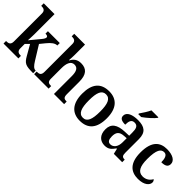

<svg xmlns="http://www.w3.org/2000/svg" viewBox="103 -1661 2565 2565"><g transform="rotate(45 1386.0 -378.0)"><path d="M16 0H297V-48H288C258 -48 220 -56 220 -114V-197L271 -247L354 -102C405 -13 436 0 563 0H576V-48H573C539 -48 512 -77 478 -132L355 -331L412 -401C460 -460 500 -490 543 -490V-536H319V-490C349 -490 366 -482 366 -465C366 -452 360 -434 331 -400L215 -260C216 -267 220 -341 220 -376V-760H16V-712H26C57 -712 95 -704 95 -648V-116C95 -56 58 -48 26 -48H16Z M594 0H868V-48H865C824 -48 796 -56 796 -114V-314C796 -404 820 -472 886 -472C947 -472 969 -423 969 -336V0H1161V-48H1158C1117 -48 1093 -57 1093 -119V-353C1093 -489 1040 -548 936 -548C863 -548 822 -511 797 -462H791C792 -476 796 -523 796 -564V-760H592V-712H602C632 -712 671 -704 671 -648V-118C671 -57 639 -48 600 -48H594Z M1464 10C1618 10 1699 -82 1699 -270C1699 -457 1611 -548 1467 -548C1312 -548 1232 -457 1232 -270C1232 -82 1320 10 1464 10ZM1466 -48C1388 -48 1359 -124 1359 -270C1359 -415 1387 -489 1465 -489C1543 -489 1572 -415 1572 -270C1572 -124 1544 -48 1466 -48Z M1956 -619V-606H2011C2067 -644 2153 -721 2176 -756V-766H2045C2025 -721 1985 -660 1956 -619ZM1933 10C2006 10 2034 -22 2074 -77H2082L2100 0H2258V-48H2255C2213 -48 2198 -64 2198 -119V-376C2198 -502 2135 -548 2011 -548C1908 -548 1827 -517 1827 -448C1827 -402 1862 -383 1932 -383C1932 -450 1947 -492 2002 -492C2061 -492 2074 -447 2074 -374V-316L1997 -313C1857 -308 1788 -259 1788 -152C1788 -42 1852 10 1933 10ZM1975 -56C1934 -56 1916 -88 1916 -147C1916 -222 1943 -261 2027 -266L2074 -269V-191C2074 -110 2035 -56 1975 -56Z M2563 10C2685 10 2736 -47 2736 -94C2736 -113 2728 -128 2715 -137C2693 -92 2647 -58 2585 -58C2500 -58 2464 -128 2464 -267C2464 -441 2502 -492 2562 -492C2613 -492 2628 -435 2628 -369C2712 -369 2736 -400 2736 -444C2736 -506 2669 -548 2559 -548C2434 -548 2338 -481 2338 -266C2338 -65 2430 10 2563 10Z"/></g></svg>

Font: Noto Serif Devanagari SemiCondensed SemiBold
Style: Regular
Weight: 600
Width: 4
Designer: Universal Thirst, Indian Type Foundry and the Monotype Design Team
Foundry: Monotype Imaging Inc.
Version: Version 2.004